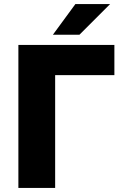

<svg xmlns="http://www.w3.org/2000/svg" viewBox="-20 -920 600 940"><path d="M70 0V-700H540V-552H250V0ZM239 -750 349 -900H519L369 -750Z"/></svg>

Font: Golos Text
Style: Bold
Weight: 700
Designer: A.Korolkova, Vitaly Kuzmin
Foundry: ParaType Ltd
Version: Version 2.004